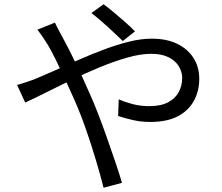

<svg xmlns="http://www.w3.org/2000/svg" viewBox="-20 -827 1040 899"><path d="M555 -635Q535 -654 509 -678.5Q483 -703 456 -726.5Q429 -750 408 -766L465 -807Q482 -795 509.5 -772Q537 -749 565 -724.5Q593 -700 612 -680ZM237 -721Q241 -713 247 -701Q253 -689 260 -676Q267 -663 272 -654Q301 -601 335 -530.5Q369 -460 399 -391Q420 -345 441.5 -289Q463 -233 483 -175.5Q503 -118 521 -65.5Q539 -13 551 29L465 52Q450 -7 429 -77.5Q408 -148 383 -220Q358 -292 329 -358Q306 -410 283.5 -458.5Q261 -507 241 -547.5Q221 -588 204 -617Q195 -632 181 -652.5Q167 -673 155 -688ZM60 -429Q81 -435 104.5 -443Q128 -451 142 -456Q183 -473 235.5 -496.5Q288 -520 346.5 -546Q405 -572 465 -594.5Q525 -617 582.5 -631.5Q640 -646 690 -646Q760 -646 809.5 -622Q859 -598 886 -555.5Q913 -513 913 -458Q913 -401 888 -355Q863 -309 812.5 -282.5Q762 -256 683 -256Q641 -256 601.5 -265Q562 -274 533 -284L536 -362Q565 -349 601.5 -339.5Q638 -330 678 -330Q733 -330 767 -348Q801 -366 817 -396Q833 -426 833 -462Q833 -491 817 -517Q801 -543 769 -559Q737 -575 688 -575Q637 -575 574.5 -557Q512 -539 444.5 -511Q377 -483 312 -451.5Q247 -420 191.5 -392Q136 -364 98 -347Z"/></svg>

Font: Noto Sans TC
Style: Regular
Weight: 400
Designer: Ryoko NISHIZUKA  (kana, bopomofo & ideographs); Paul D. Hunt (Latin, Greek & Cyrillic); Sandoll Communications , Soo-you
Foundry: Adobe
Version: Version 2.004-H2;hotconv 1.0.118;makeotfexe 2.5.65603